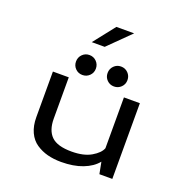

<svg xmlns="http://www.w3.org/2000/svg" viewBox="-155 -1041 1160 1194"><g transform="rotate(20 425.0 -443.5)"><path d="M301.5 -755.5 413 -897H530.5L387 -755.5ZM250.5 -609Q250.5 -637 269.5 -656.2Q288.5 -675.5 316 -675.5Q344 -675.5 363 -656.2Q382 -637 382 -609Q382 -581.5 362.8 -562.5Q343.5 -543.5 316 -543.5Q288.5 -543.5 269.5 -562.5Q250.5 -581.5 250.5 -609ZM459.5 -609Q459.5 -637 478.5 -656.2Q497.5 -675.5 525 -675.5Q553 -675.5 572 -656.2Q591 -637 591 -609Q591 -581.5 571.8 -562.5Q552.5 -543.5 525 -543.5Q497.5 -543.5 478.5 -562.5Q459.5 -581.5 459.5 -609ZM376.5 10Q327 10 286 -0.8Q245 -11.5 210.5 -34.8Q176 -58 156.5 -100Q137 -142 137 -199.5V-501H242V-228Q242 -150.5 281.5 -111.8Q321 -73 415.5 -73Q495.5 -73 544.8 -101.8Q594 -130.5 607 -164.5V-501H712.5V0H627L612 -77.5Q579 -36.5 518.5 -13.2Q458 10 376.5 10Z"/></g></svg>

Font: League Mono Wide
Style: Regular
Weight: 400
Width: 8
Designer: Tyler Finck
Foundry: The League of Moveable Type / Tyler Finck
Version: Version 2.210